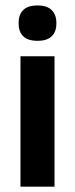

<svg xmlns="http://www.w3.org/2000/svg" viewBox="-20 -702 282 722"><path d="M57 0V-490.5H185V0ZM121 -548.5Q84.5 -548.5 67.2 -565.8Q50 -583 50 -613.5V-616Q50 -646.5 67.2 -664Q84.5 -681.5 121 -681.5Q157 -681.5 174.5 -664Q192 -646.5 192 -616V-613.5Q192 -582.5 174.5 -565.5Q157 -548.5 121 -548.5Z"/></svg>

Font: Anek Gujarati SemiBold
Style: Regular
Weight: 600
Designer: Mrunmayee Ghaisas (Gujarati), Yesha Goshar (Latin)
Foundry: Ek Type
Version: Version 1.003